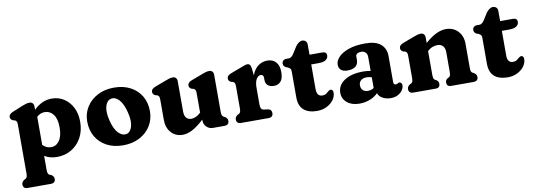

<svg xmlns="http://www.w3.org/2000/svg" viewBox="-62 -1018 4636 1659"><g transform="rotate(-10 2256.0 -188.0)"><path d="M251 -450V-421Q284.5 -454.5 323.8 -473Q363 -491.5 409 -491.5Q468.5 -491.5 515.5 -461Q562.5 -430.5 589.8 -377Q617 -323.5 617 -253.5Q617 -173 584 -113Q551 -53 494.8 -19.8Q438.5 13.5 368 13.5Q306.5 13.5 259 -15.5V107Q259 130 263.5 139.2Q268 148.5 276 153L290.5 158Q314.5 172.5 314.5 196Q314.5 233 273.5 233H72Q31 233 31 196Q31 173 54.5 158L65.5 153Q73.5 148.5 78 139.2Q82.5 130 82.5 107V-321.5Q82.5 -342 77 -349.5Q71.5 -357 62.5 -361.5L47.5 -364.5Q37 -370 30.5 -377.5Q24 -385 24 -397.5Q24 -422.5 59.5 -437L147 -473Q168.5 -482 183.5 -486Q198.5 -490 214.5 -490Q231.5 -490 241.2 -479Q251 -468 251 -450ZM329.5 -387Q289.5 -387 259 -358V-112Q275.5 -94.5 294.2 -86.8Q313 -79 333.5 -79Q377 -79 405.2 -119Q433.5 -159 433.5 -234Q433.5 -310.5 403.8 -348.8Q374 -387 329.5 -387Z M955 -491.5Q1036.5 -491.5 1097.8 -459.2Q1159 -427 1192.8 -369.8Q1226.5 -312.5 1226.5 -237.5Q1226.5 -166 1191.5 -109.2Q1156.5 -52.5 1093.8 -19.5Q1031 13.5 948.5 13.5Q867 13.5 806 -18.8Q745 -51 711 -108.8Q677 -166.5 677 -243Q677 -312.5 712 -368.8Q747 -425 809.5 -458.2Q872 -491.5 955 -491.5ZM993.5 -78Q1028.5 -86 1042.5 -134.2Q1056.5 -182.5 1037.5 -258Q1018 -338.5 983.5 -374.2Q949 -410 912.5 -401Q878.5 -393.5 863.5 -347Q848.5 -300.5 867.5 -221Q887 -140.5 921.8 -105.2Q956.5 -70 993.5 -78Z M1331.5 -141.5V-321.5Q1331.5 -342 1326 -349.5Q1320.5 -357 1311.5 -361.5L1296.5 -364.5Q1286 -370 1279.5 -377.5Q1273 -385 1273 -397.5Q1273 -423.5 1308.5 -437L1404 -473Q1426 -481.5 1440.8 -485.8Q1455.5 -490 1471.5 -490Q1488.5 -490 1498.2 -479Q1508 -468 1508 -450V-184.5Q1508 -148 1523.8 -129Q1539.5 -110 1567 -110Q1585.5 -110 1605 -117.8Q1624.5 -125.5 1645.5 -144.5L1651 -149.5V-321.5Q1651 -342 1645.5 -349.5Q1640 -357 1631 -361.5L1616 -364.5Q1605.5 -370 1599 -377.5Q1592.5 -385 1592.5 -397.5Q1592.5 -423.5 1628 -437L1723.5 -473Q1745.5 -481.5 1760.2 -485.8Q1775 -490 1791 -490Q1808 -490 1817.8 -479Q1827.5 -468 1827.5 -450V-126Q1827.5 -103 1832 -93.8Q1836.5 -84.5 1844.5 -80L1855.5 -75Q1879 -60.5 1879 -37Q1879 0 1838 0H1738.5Q1705.5 0 1682.2 -22.2Q1659 -44.5 1659 -79V-86.5Q1601 -33 1556 -9.8Q1511 13.5 1471.5 13.5Q1409.5 13.5 1370.5 -29.5Q1331.5 -72.5 1331.5 -141.5Z M2158 -445.5 2164.5 -385.5Q2183.5 -439 2219.5 -465.2Q2255.5 -491.5 2300.5 -491.5Q2347.5 -491.5 2375.2 -461Q2403 -430.5 2403 -372.5Q2403 -317.5 2380.8 -291.8Q2358.5 -266 2322.5 -266Q2285.5 -266 2266.5 -283.2Q2247.5 -300.5 2247.5 -330V-350Q2247.5 -378.5 2222 -378.5Q2200.5 -378.5 2184.5 -352.2Q2168.5 -326 2168.5 -274.5V-126Q2168.5 -83.5 2197 -80L2234 -75Q2251 -72.5 2258.2 -62.2Q2265.5 -52 2265.5 -37Q2265.5 0 2224.5 0H1985.5Q1944.5 0 1944.5 -37Q1944.5 -50 1950.8 -58.8Q1957 -67.5 1968 -75L1979 -80Q1987 -84 1991.5 -93.5Q1996 -103 1996 -126V-321.5Q1996 -342 1990.5 -349.5Q1985 -357 1976 -361.5L1961 -364.5Q1950.5 -369.5 1944 -377.2Q1937.5 -385 1937.5 -397.5Q1937.5 -423.5 1973 -437L2068.5 -473Q2088 -480.5 2101.2 -485.2Q2114.5 -490 2125 -490Q2138.5 -490 2146.8 -480.2Q2155 -470.5 2158 -445.5Z M2464.5 -402 2452 -406Q2440.5 -411.5 2433.8 -420Q2427 -428.5 2427 -442.5Q2427 -458 2438 -468Q2449 -478 2467 -478H2489Q2510.5 -478 2531.5 -510.5L2569 -570Q2580.5 -586.5 2596.5 -597.8Q2612.5 -609 2626.5 -609Q2645.5 -609 2657.2 -597.8Q2669 -586.5 2669 -566V-478H2780Q2818.5 -478 2818.5 -446Q2818.5 -423 2798.5 -407.8Q2778.5 -392.5 2732 -392.5H2669V-175.5Q2669 -111.5 2719 -111.5Q2738.5 -111.5 2752 -121Q2765.5 -130.5 2775.8 -139.8Q2786 -149 2797 -148.5Q2805.5 -148 2811.5 -140Q2817.5 -132 2817 -118.5Q2816.5 -84 2794 -54.2Q2771.5 -24.5 2734 -6.2Q2696.5 12 2651 12Q2575 12 2533.8 -24Q2492.5 -60 2492.5 -134.5V-359.5Q2492.5 -380.5 2485 -388.2Q2477.5 -396 2464.5 -402Z M2873.5 -107Q2873.5 -174 2935 -214.2Q2996.5 -254.5 3098.5 -254.5Q3135.5 -254.5 3165 -248.5V-370.5Q3165 -396 3150.5 -410.8Q3136 -425.5 3111 -425.5Q3090.5 -425.5 3077.5 -416.5Q3064.5 -407.5 3064.5 -394V-362Q3064.5 -326 3040 -306.2Q3015.5 -286.5 2970.5 -286.5Q2931.5 -286.5 2912.5 -303.8Q2893.5 -321 2893.5 -351Q2893.5 -384 2923.2 -416Q2953 -448 3012.2 -469.2Q3071.5 -490.5 3160 -490.5Q3251 -490.5 3295.2 -452.2Q3339.5 -414 3339.5 -348.5V-117Q3339.5 -108.5 3344.2 -102.2Q3349 -96 3359.5 -96Q3366 -96 3369.8 -97.8Q3373.5 -99.5 3376.5 -101.5Q3379.5 -103.5 3382.2 -105.2Q3385 -107 3389.5 -107Q3401 -107 3407.5 -99Q3414 -91 3414 -79Q3414 -57 3399.8 -35.8Q3385.5 -14.5 3359.2 -0.5Q3333 13.5 3297.5 13.5Q3256 13.5 3225.5 -3.5Q3195 -20.5 3185 -49.5Q3156.5 -19.5 3113.2 -3Q3070 13.5 3022.5 13.5Q2955.5 13.5 2914.5 -20.2Q2873.5 -54 2873.5 -107ZM3052 -141.5Q3052 -113.5 3068.8 -98Q3085.5 -82.5 3112 -82.5Q3141 -82.5 3165 -98V-192.5Q3143.5 -200 3119 -200Q3088.5 -200 3070.2 -184Q3052 -168 3052 -141.5Z M3683.5 -450V-402Q3739 -450.5 3783.2 -471Q3827.5 -491.5 3866 -491.5Q3931.5 -491.5 3972.2 -448.5Q4013 -405.5 4013 -336.5V-126Q4013 -102.5 4017.2 -93.5Q4021.5 -84.5 4030 -80L4040.5 -75Q4052 -67 4058.2 -58.5Q4064.5 -50 4064.5 -37Q4064.5 0 4023.5 0H3826.5Q3789.5 0 3789.5 -37Q3789.5 -58 3808.5 -70L3820 -76Q3829 -80.5 3832.8 -90.5Q3836.5 -100.5 3836.5 -126V-293.5Q3836.5 -330 3819 -349Q3801.5 -368 3770.5 -368Q3751 -368 3729 -360.2Q3707 -352.5 3685 -332.5L3683.5 -331.5V-126Q3683.5 -100.5 3687.2 -90.5Q3691 -80.5 3700 -76L3711 -70Q3730 -58 3730 -37Q3730 0 3693 0H3496.5Q3455.5 0 3455.5 -37Q3455.5 -60 3479 -75L3490 -80Q3498 -84.5 3502.5 -93.8Q3507 -103 3507 -126V-321.5Q3507 -342 3501.5 -349.5Q3496 -357 3487 -361.5L3472 -364.5Q3461.5 -370 3455 -377.5Q3448.5 -385 3448.5 -397.5Q3448.5 -423.5 3484 -437L3579.5 -473Q3601.5 -481.5 3616.2 -485.8Q3631 -490 3647 -490Q3664 -490 3673.8 -479Q3683.5 -468 3683.5 -450Z M4137 -402 4124.5 -406Q4113 -411.5 4106.2 -420Q4099.5 -428.5 4099.5 -442.5Q4099.5 -458 4110.5 -468Q4121.5 -478 4139.5 -478H4161.5Q4183 -478 4204 -510.5L4241.5 -570Q4253 -586.5 4269 -597.8Q4285 -609 4299 -609Q4318 -609 4329.8 -597.8Q4341.5 -586.5 4341.5 -566V-478H4452.5Q4491 -478 4491 -446Q4491 -423 4471 -407.8Q4451 -392.5 4404.5 -392.5H4341.5V-175.5Q4341.5 -111.5 4391.5 -111.5Q4411 -111.5 4424.5 -121Q4438 -130.5 4448.2 -139.8Q4458.5 -149 4469.5 -148.5Q4478 -148 4484 -140Q4490 -132 4489.5 -118.5Q4489 -84 4466.5 -54.2Q4444 -24.5 4406.5 -6.2Q4369 12 4323.5 12Q4247.5 12 4206.2 -24Q4165 -60 4165 -134.5V-359.5Q4165 -380.5 4157.5 -388.2Q4150 -396 4137 -402Z"/></g></svg>

Font: Fraunces 9pt S100
Style: Bold
Weight: 700
Version: Version 1.000; ttfautohint (v1.8.3)